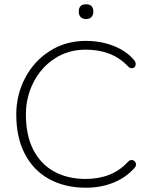

<svg xmlns="http://www.w3.org/2000/svg" viewBox="-20 -869 713 897"><path d="M56 -334Q56 -426 97.5 -505Q139 -584 213 -631Q287 -678 381 -678Q450 -678 509.5 -655Q569 -632 606 -589Q616 -577 613.5 -565Q611 -553 599.5 -550.5Q588 -548 577 -560Q540 -599 491 -618Q442 -637 380 -637Q299 -637 235.5 -595.5Q172 -554 136.5 -484.5Q101 -415 101 -334Q101 -237 135.5 -169.5Q170 -102 233 -67.5Q296 -33 380 -33Q441 -33 490.5 -52.5Q540 -72 577 -112Q588 -124 599.5 -121Q611 -118 614.5 -106Q618 -94 608 -84Q568 -39 509.5 -15.5Q451 8 381 8Q284 8 210.5 -32Q137 -72 96.5 -149Q56 -226 56 -334ZM348 -815Q348 -832 356.5 -840.5Q365 -849 382 -849Q399 -849 407.5 -840.5Q416 -832 416 -815Q416 -798 407 -789Q398 -780 382 -780Q366 -780 357 -789Q348 -798 348 -815Z"/></svg>

Font: SN Pro Thin
Style: Regular
Weight: 200
Designer: Tobias Whetton
Foundry: Supernotes
Version: Version 1.003;Glyphs 3.3 (3324)